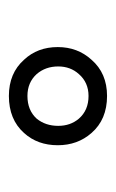

<svg xmlns="http://www.w3.org/2000/svg" viewBox="68 -904 268 445"><g transform="rotate(-90 202.5 -682.0)"><path d="M202.1 -795.9Q147.5 -795.9 116.2 -760.7Q87.9 -729.5 87.9 -682.6Q87.9 -636.7 116.2 -604.5Q147.5 -568.4 202.1 -568.4Q254.9 -568.4 286.1 -604.5Q315.4 -636.7 315.4 -682.6Q315.4 -729.5 286.1 -760.7Q254.9 -795.9 202.1 -795.9ZM202.1 -752.9Q233.4 -752.9 252.9 -731.4Q270.5 -710.9 270.5 -681.6Q270.5 -653.3 252.9 -633.8Q233.4 -611.3 202.1 -611.3Q168.9 -611.3 149.4 -633.8Q132.8 -653.3 132.8 -681.6Q132.8 -710.9 149.4 -731.4Q168.9 -752.9 202.1 -752.9Z"/></g></svg>

Font: Dotum
Style: Regular
Weight: 400
Version: Version 2.21